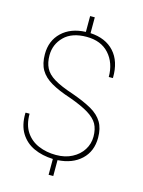

<svg xmlns="http://www.w3.org/2000/svg" viewBox="-134 -890 797 1069"><g transform="rotate(15 265.0 -355.0)"><path d="M281.2 9.8V101.6H254.4V10.3Q191.9 7.8 144 -14.2Q95.2 -36.6 67.1 -81.8Q39.1 -127 40.5 -196.8L41.5 -199.7H64Q64 -134.8 91.3 -94.2Q118.7 -53.7 164.3 -34.7Q210 -15.6 264.6 -15.6Q318.4 -15.6 357.4 -36.6Q397 -57.1 418.9 -91.8Q440.9 -126.5 440.9 -168Q440.9 -210.4 424.8 -240.2Q408.2 -269.5 368.7 -293.7Q329.1 -317.9 259.8 -342.8Q189.5 -365.7 146 -391.1Q102.1 -416.5 81.3 -452.1Q60.5 -487.8 60.5 -542Q60.5 -620.1 111.6 -668.7Q162.6 -717.3 249 -720.7V-812H275.9V-720.7Q364.3 -715.8 413.3 -661.9Q462.4 -607.9 460.9 -513.7L460 -511.2H437Q437 -592.3 390.6 -643.8Q344.2 -695.3 261.2 -695.3Q176.3 -695.3 131.6 -650.6Q86.9 -606 86.9 -543Q86.9 -500 102.1 -470.2Q116.7 -439.9 156 -416Q195.3 -392.1 268.1 -368.2Q302.2 -356 330.3 -343.8Q358.4 -331.5 380.9 -318.8Q424.8 -293.5 446 -258.1Q467.3 -222.7 467.3 -168.9Q467.3 -90.3 416.5 -42.7Q365.7 4.9 281.2 9.8Z"/></g></svg>

Font: Suwannaphum Thin
Style: Regular
Weight: 100
Designer: Danh Hong
Version: Version 8.002; ttfautohint (v1.8.3)